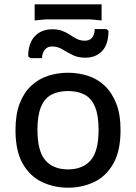

<svg xmlns="http://www.w3.org/2000/svg" viewBox="-20 -860 632 892"><path d="M296 12Q232 12 176 -14Q120 -40 86 -99Q52 -158 52 -255Q52 -329 71.5 -379.5Q91 -430 125.5 -462Q160 -494 204 -508Q248 -522 296 -522Q344 -522 388 -508Q432 -494 466 -462Q500 -430 520 -379.5Q540 -329 540 -255Q540 -158 506 -99Q472 -40 416.5 -14Q361 12 296 12ZM296 -73Q364 -73 401 -115Q438 -157 438 -257Q438 -324 421.5 -363.5Q405 -403 373.5 -420Q342 -437 296 -437Q250 -437 218.5 -420Q187 -403 170.5 -363.5Q154 -324 154 -257Q154 -157 191 -115Q228 -73 296 -73ZM224 -724Q250 -724 269.5 -716.5Q289 -709 304.5 -698.5Q320 -688 335.5 -680Q351 -672 369 -671Q418 -668 420 -725H474L484 -717Q484 -654 454.5 -623Q425 -592 377 -592Q342 -592 317 -604.5Q292 -617 271 -630Q250 -643 227 -644Q203 -646 189.5 -630.5Q176 -615 175 -590H121L111 -598Q111 -659 141.5 -691.5Q172 -724 224 -724ZM141 -840H452V-765L400 -770H193L141 -765Z"/></svg>

Font: AR One Sans Medium
Style: Regular
Weight: 500
Designer: Niteesh Yadav
Foundry: Niteesh Yadav
Version: Version 1.001;gftools[0.9.33]